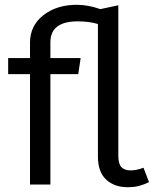

<svg xmlns="http://www.w3.org/2000/svg" viewBox="-20 -769 641 800"><path d="M512 11Q456 11 422 -21Q388 -53 388 -117V-669Q351 -680 304 -680Q190 -680 190 -593V-527H316L306 -460H190V0H105V-460H14V-527H105V-591Q105 -662 160.5 -705.5Q216 -749 300 -749Q347 -749 398 -731L473 -747V-120Q473 -86 486 -72.5Q499 -59 524 -59Q548 -59 578 -70L601 -10Q580 0 560 5.5Q540 11 512 11Z"/></svg>

Font: FiraDG Mono
Style: Regular
Weight: 400
Designer: Carrois Corporate & Edenspiekermann AG
Foundry: Carrois Corporate GbR & Edenspiekermann AG
Version: Version 3.206